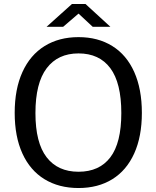

<svg xmlns="http://www.w3.org/2000/svg" viewBox="-20 -937 788 967"><path d="M54 -368.5Q54 -488.5 93 -574.2Q132 -660 204.5 -705Q277 -750 375.5 -750Q473.5 -750 545.5 -705.2Q617.5 -660.5 656 -574.5Q694.5 -488.5 694.5 -368.5Q694.5 -249.5 656 -164.2Q617.5 -79 545.8 -34.5Q474 10 375.5 10Q276.5 10 204 -34.5Q131.5 -79 92.8 -164Q54 -249 54 -368.5ZM375.5 -72Q480.5 -72 535.8 -144.8Q591 -217.5 591 -367.5Q591 -519.5 535.5 -593.8Q480 -668 375.5 -668Q271.5 -668 215 -593.2Q158.5 -518.5 158.5 -367.5Q158.5 -218 214.8 -145Q271 -72 375.5 -72ZM375.5 -868.5 298 -802H214.5L342.5 -917H410.5L536 -802H447Z"/></svg>

Font: 1883 Sans
Style: Regular
Weight: 400
Designer: 1883 Sans project is a fork of Public Sans.
Version: Version 1.009